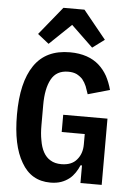

<svg xmlns="http://www.w3.org/2000/svg" viewBox="-62 -996 725 1054"><g transform="rotate(5 300.0 -469.0)"><path d="M244 -950C244 -950 118 -795 118 -795C118 -795 180 -746 180 -746C180 -746 300 -861 300 -861C300 -861 420 -746 420 -746C420 -746 486 -795 486 -795C486 -795 360 -950 360 -950C360 -950 244 -950 244 -950ZM421 0C421 0 538 0 538 0C538 0 538 -365 538 -365C538 -365 294 -365 294 -365C294 -365 294 -270 294 -270C294 -270 421 -270 421 -270C421 -270 421 -213 421 -213C421 -213 421 -213 421 -213C421 -178 411 -150 392 -128C373 -105 344 -94 307 -94C307 -94 307 -94 307 -94C283 -94 263 -99 247 -109C231 -118 218 -132 208 -150C198 -168 191 -190 187 -215C182 -240 180 -267 180 -297C180 -297 180 -409 180 -409C180 -409 180 -409 180 -409C180 -469 189 -516 208 -551C227 -586 258 -603 301 -603C301 -603 301 -603 301 -603C320 -603 335 -600 348 -594C361 -587 372 -579 381 -569C390 -558 397 -546 403 -532C408 -518 413 -504 418 -489C418 -489 538 -523 538 -523C538 -523 538 -523 538 -523C531 -550 521 -575 509 -598C496 -621 481 -640 462 -657C443 -674 420 -687 394 -696C367 -705 337 -710 302 -710C302 -710 302 -710 302 -710C213 -710 148 -679 105 -616C62 -553 41 -463 41 -344C41 -344 41 -344 41 -344C41 -231 59 -144 96 -82C132 -19 185 12 256 12C256 12 256 12 256 12C278 12 298 9 315 3C332 -3 346 -11 359 -21C372 -31 382 -43 391 -56C400 -69 407 -83 413 -97C413 -97 421 -97 421 -97C421 -97 421 0 421 0Z"/></g></svg>

Font: IBM Plex Mono Mod
Style: SemiBold
Weight: 500
Designer: Mike Abbink, Paul van der Laan, Pieter van Rosmalen
Foundry: Bold Monday
Version: ""